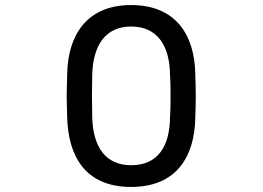

<svg xmlns="http://www.w3.org/2000/svg" viewBox="-20 -730 1040 760"><path d="M499 10C683 10 750 -116 753 -262C754 -298 755 -329 755 -349C755 -370 754 -402 753 -439C750 -585 681 -710 499 -710C319 -710 249 -585 246 -439C245 -402 244 -370 244 -349C244 -329 245 -298 246 -262C251 -116 314 10 499 10ZM499 -76C398 -76 348 -148 345 -267C345 -306 344 -332 344 -351C344 -370 345 -397 345 -433C348 -549 396 -625 499 -625C603 -625 652 -549 653 -433C654 -415 655 -397 655 -379V-377V-375V-374V-373V-371V-363V-359V-357V-355V-353V-351V-331V-329V-324C655 -305 654 -286 653 -267C652 -148 603 -76 499 -76Z"/></svg>

Font: Rubik
Style: Regular
Weight: 400
Designer: Hubert and Fischer
Foundry: Hubert & Fischer
Version: Version 2.102